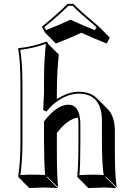

<svg xmlns="http://www.w3.org/2000/svg" viewBox="-20 -914 702 994"><path d="M85.9 -474.1Q85.9 -595.7 74.2 -662.1L76.2 -665Q135.7 -669.4 210.4 -694.8Q215.8 -696.8 219.2 -698.2Q223.6 -697.8 225.6 -695.8Q227.5 -692.4 228 -688L284.7 -631.3Q274.9 -550.8 274.4 -443.4V-400.9Q333 -439 389.2 -439Q447.8 -438.5 480.5 -406.2L537.1 -350.1Q574.7 -311.5 574.7 -234.4V-123.5Q574.7 -6.3 584.5 56.6L527.8 0L525.9 2.9L582.5 59.6Q581.1 59.6 521.5 56.6L437.5 59.6L380.9 2.9L379.9 0Q385.7 -54.2 386.2 -180.2V-269Q386.2 -289.6 383.3 -305.2Q330.1 -298.3 274.4 -225.6V-123.5Q274.4 -11.7 280.8 56.6L224.1 0L222.2 2.9L278.3 59.6Q276.9 59.6 211.4 56.6L131.3 59.6L75.2 2.9L74.2 0Q85.9 -76.7 85.9 -180.2ZM492.2 -775.9 548.3 -719.2 532.7 -688.5Q465.8 -714.8 401.4 -744.6Q349.1 -719.7 269.5 -688.5L212.9 -745.1L196.8 -775.9Q272 -836.4 330.1 -894H359.9Q366.2 -887.7 371.6 -882.3Q403.8 -850.1 492.2 -775.9ZM479.5 -773.4Q390.1 -848.6 356 -883.8H334Q278.3 -829.1 209.5 -773.4L217.8 -757.8Q292 -787.1 340.8 -810.1L344.7 -812L349.1 -810.1Q409.7 -781.7 471.2 -757.8ZM96.2 -474.1V-180.2Q96.2 -79.6 85.4 -7.8Q127 -10.3 154.8 -9.8Q182.1 -9.8 213.4 -7.8Q208 -73.7 208 -180.2V-285.2L210 -288.1Q274.4 -371.1 334 -372.1Q389.6 -372.1 395.5 -287.6Q396 -278.3 396 -269V-180.2Q396 -58.1 391.1 -7.3Q436.5 -9.8 464.8 -9.8Q490.7 -9.8 516.6 -7.8Q507.8 -68.8 507.8 -180.2V-291Q505.9 -427.7 389.2 -429.2Q327.1 -429.2 265.6 -381.8Q242.7 -363.8 226.1 -342.8L220.7 -336.4L203.6 -344.7L208 -438.5V-500Q208 -607.9 217.8 -687Q152.3 -664.1 85 -655.8Q96.2 -587.4 96.2 -474.1Z"/></svg>

Font: Linux Biolinum Shadow O
Style: Bold
Weight: 700
Designer: Philipp H. Poll
Foundry: Philipp H. Poll
Version: Version 0.9.2